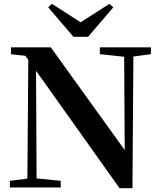

<svg xmlns="http://www.w3.org/2000/svg" viewBox="-20 -993 854 1017"><path d="M446.3 -797.9H369.1L235.4 -954.1L254.9 -972.7L407.2 -875L559.6 -972.7L580.1 -954.1ZM779.3 -742.2V-706.1L686.5 -693.4L681.6 3.9H613.3L170.9 -618.2L173.8 -47.9L301.8 -35.2V0H32.2V-35.2L125 -46.9L129.9 -675.8L114.3 -697.3L38.1 -706.1V-742.2H249L640.6 -198.2L637.7 -692.4L508.8 -706.1V-742.2Z"/></svg>

Font: GenYoMin TW TTF Bold
Style: Regular
Weight: 700
Version: Version 1.300